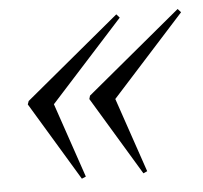

<svg xmlns="http://www.w3.org/2000/svg" viewBox="-39 -496 516 488"><g transform="rotate(-5 219.5 -252.0)"><path d="M86.5 -271.5 161.5 -51.5 151 -47 30.5 -247 33.5 -255.5 274.5 -455.5 282.5 -446.5 71.5 -214ZM243 -271.5 318 -51.5 308 -47 187.5 -247 190 -255.5 431 -455.5 439 -446.5 228.5 -214Z"/></g></svg>

Font: Newsreader 60pt Light
Style: Italic
Weight: 300
Italic angle: -17°
Designer: Hugues Gentile
Foundry: Production Type
Version: Version 1.003